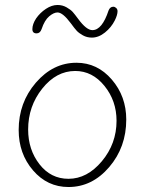

<svg xmlns="http://www.w3.org/2000/svg" viewBox="-20 -745 582 771"><path d="M349 -594Q329 -594 313 -603Q297 -612 288.5 -621Q280 -630 264 -652Q232 -695 211 -695Q196 -695 177.5 -679.5Q159 -664 147 -628Q141 -611 127 -611Q110 -611 110 -628Q110 -648 125 -671Q141 -694 164.5 -709.5Q188 -725 211 -725Q231 -725 247.5 -715.5Q264 -706 272 -697Q280 -688 294 -669Q327 -624 351 -624Q390 -624 416 -703Q422 -718 435 -718Q441 -718 446.5 -713Q452 -708 452 -700Q452 -685 441 -663Q427 -635 401.5 -614.5Q376 -594 349 -594ZM255 6Q170 6 112.5 -61Q55 -128 55 -223Q55 -333 124 -413Q193 -493 287 -493Q371 -493 429 -425.5Q487 -358 487 -265Q487 -154 418.5 -74Q350 6 255 6ZM255 -27Q330 -27 389 -97.5Q448 -168 448 -260Q448 -340 399.5 -400Q351 -460 282 -460Q206 -460 149.5 -389Q93 -318 93 -225Q93 -144 138.5 -85.5Q184 -27 255 -27Z"/></svg>

Font: Comic Neue Light
Style: Regular
Weight: 300
Designer: Craig Rozynski
Foundry: Craig Rozynski
Version: Version 2.003